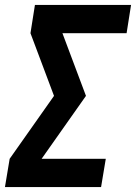

<svg xmlns="http://www.w3.org/2000/svg" viewBox="-20 -755 549 775"><path d="M0 0 19 -114 198 -368 103 -621 121 -735H509L491 -621H232L327 -368L148 -114H407L388 0Z"/></svg>

Font: Iosevka Heavy
Style: Italic
Weight: 900
Italic angle: -9°
Monospace: yes
Designer: Belleve Invis
Foundry: Belleve Invis
Version: Version 32.5.0; ttfautohint (v1.8.4)